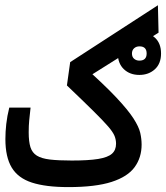

<svg xmlns="http://www.w3.org/2000/svg" viewBox="-20 -725 647 748"><path d="M246.1 3.9Q158.2 3.9 104.2 -13.7Q50.3 -31.2 25.6 -72.3Q1 -113.3 1 -183.1Q1 -211.4 4.4 -241.9Q7.8 -272.5 16.1 -305.7H99.1Q95.7 -276.4 93.8 -255.9Q91.8 -235.4 91.8 -209.5Q91.8 -173.3 98.6 -151.6Q105.5 -129.9 123.5 -118.7Q141.6 -107.4 174.6 -103.5Q207.5 -99.6 259.8 -99.6Q324.7 -99.6 362.3 -105.7Q399.9 -111.8 416 -126Q432.1 -140.1 432.1 -165Q432.1 -180.7 426.3 -195.3Q420.4 -210 401.4 -232.2Q382.3 -254.4 344 -292.2Q305.7 -330.1 240.7 -392.1L253.4 -482.9L595.2 -704.6L597.7 -597.7L280.8 -398.4L305.7 -466.8Q386.7 -394.5 432.6 -345.7Q478.5 -296.9 499.8 -263.9Q521 -231 526.4 -207.3Q531.7 -183.6 531.7 -161.6Q531.7 -111.3 504.6 -74Q477.5 -36.6 415 -16.4Q352.5 3.9 246.1 3.9ZM522.9 -433.1Q485.8 -433.1 462.4 -455.6Q439 -478 439 -516.6Q439 -554.7 463.1 -577.4Q487.3 -600.1 522.9 -600.1Q559.1 -600.1 583.3 -578.4Q607.4 -556.6 607.4 -516.6Q607.4 -477.1 583.3 -455.1Q559.1 -433.1 522.9 -433.1ZM522.9 -488.8Q551.3 -488.8 551.3 -516.6Q551.3 -544.4 523.4 -544.4Q510.7 -544.4 502.4 -536.9Q494.1 -529.3 494.1 -516.6Q494.1 -502.9 502.7 -495.8Q511.2 -488.8 522.9 -488.8Z"/></svg>

Font: Cascadia Code
Style: Regular
Weight: 400
Designer: Aaron Bell
Foundry: Saja Typeworks
Version: Version 2404.023